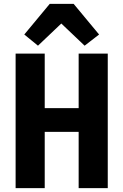

<svg xmlns="http://www.w3.org/2000/svg" viewBox="-20 -976 640 996"><path d="M388 0H539V-698H388V-415H212V-698H61V0H212V-292H388ZM238 -956 106 -797 177 -739 298 -854 419 -739 494 -797 362 -956Z"/></svg>

Font: IBM Plex Mono
Style: Bold
Weight: 700
Monospace: yes
Designer: Mike Abbink, Paul van der Laan, Pieter van Rosmalen
Foundry: Bold Monday
Version: Version 2.004